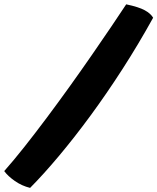

<svg xmlns="http://www.w3.org/2000/svg" viewBox="-108 -794 745 909"><path d="M489.5 -773.5Q549 -761 577.2 -745.5Q605.5 -730 617 -710Q547.5 -584.5 472 -467.2Q396.5 -350 320.2 -246.2Q244 -142.5 171.2 -55.8Q98.5 31 34.5 95.5Q-4.5 86 -37.5 63Q-70.5 40 -88 16Q-44.5 -33 6.8 -97.8Q58 -162.5 113 -236Q168 -309.5 222.5 -385.5Q277 -461.5 327 -533.8Q377 -606 418.8 -667.8Q460.5 -729.5 489.5 -773.5Z"/></svg>

Font: Grandstander Thin Black
Style: Italic
Weight: 900
Italic angle: -15°
Version: Version 1.200